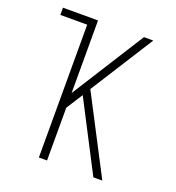

<svg xmlns="http://www.w3.org/2000/svg" viewBox="-133 -841 866 947"><g transform="rotate(20 300.0 -367.5)"><path d="M177 0V-697H36V-735H220V-354L461 -735H510L300 -404L510 0H463L275 -363L220 -277V0Z"/></g></svg>

Font: Iosevka SS04 XLt Ex
Style: Regular
Weight: 200
Width: 7
Monospace: yes
Designer: Belleve Invis
Foundry: Belleve Invis
Version: Version 19.0.0; ttfautohint (v1.8.4)